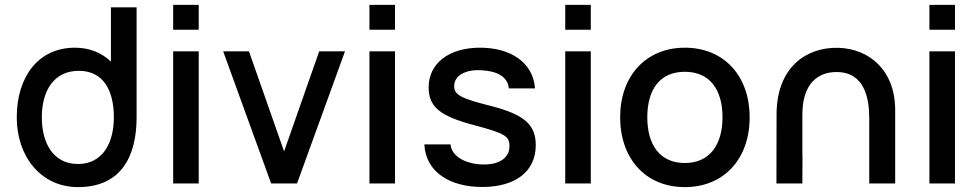

<svg xmlns="http://www.w3.org/2000/svg" viewBox="-20 -750 4004 785"><path d="M299 15C472 15 538.5 -106 538.5 -270.5V-720H433.5V-498C396.5 -534 346.5 -555 286.5 -555C134.5 -555 48.5 -433.5 48.5 -270.5C48.5 -108.5 148.5 15 299 15ZM151 -270.5C151 -376.5 198.5 -460.5 302.5 -460.5C401 -460.5 445.5 -382.5 445.5 -270.5C445.5 -163.5 398.5 -79.5 299 -79.5C198.5 -79.5 151 -163.5 151 -270.5Z M688 -628.5H792.5V-730H688ZM688 0H792.5V-540H688Z M1088.5 0H1194.5L1390.5 -540H1285L1141.5 -131L998 -540H892.5Z M1490.5 -628.5H1595V-730H1490.5ZM1490.5 0H1595V-540H1490.5Z M1951.5 14.5C2088 14.5 2170.5 -49.5 2170.5 -156.5C2170.5 -240 2124 -281.5 1988 -316.5C1861.5 -348.5 1837 -362.5 1837 -398.5C1837 -439.5 1880 -465.5 1943.5 -463C2009.5 -460.5 2055.5 -438.5 2060.5 -388.5H2167.5C2159.5 -496 2066.5 -555 1942.5 -555C1815.5 -555 1732.5 -491 1732.5 -393C1732.5 -313.5 1778.5 -275 1918 -238.5C2045 -204.5 2063 -193.5 2063 -152.5C2063 -105.5 2023.5 -77.5 1958.5 -77.5C1886.5 -77.5 1826 -110 1822 -159.5H1715C1720.5 -46 1820 14.5 1951.5 14.5Z M2291 -628.5H2395.5V-730H2291ZM2291 0H2395.5V-540H2291Z M2780 15C2941 15 3045 -101.5 3045 -270.5C3045 -437.5 2942 -555 2780 -555C2621 -555 2515.5 -439.5 2515.5 -270.5C2515.5 -103 2618 15 2780 15ZM2626.5 -270.5C2626.5 -380.5 2675 -456.5 2780 -456.5C2882 -456.5 2934 -383.5 2934 -270.5C2934 -160 2883 -83.5 2780 -83.5C2679 -83.5 2626.5 -156.5 2626.5 -270.5Z M3534 -265.5V0H3640V-300C3640 -462 3534.5 -551.5 3406.5 -554.5C3280.5 -557.5 3155 -479 3155 -281L3154.5 0H3260.5L3261 -108.5L3260.5 -120.5V-281C3260.5 -409 3324.5 -455.5 3400 -455.5C3514.5 -455.5 3534 -349.5 3534 -265.5Z M3780 -628.5H3884.5V-730H3780ZM3780 0H3884.5V-540H3780Z"/></svg>

Font: Eudonet SemiBold
Style: Regular
Weight: 600
Designer: Mikhail Sharanda
Foundry: Mikhail Sharanda
Version: Version 4.503;Glyphs 3.1.2 (3151)